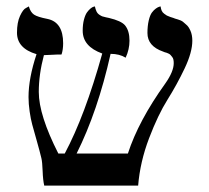

<svg xmlns="http://www.w3.org/2000/svg" viewBox="-20 -579 652 599"><path d="M580 -452Q580 -416 556 -365.5Q532 -315 502.5 -268Q473 -221 445 -147.5Q417 -74 411 0H118Q114 -17 113 -45.5Q112 -74 109 -86Q104 -107 94.5 -140.5Q85 -174 80.5 -190.5Q76 -207 72.5 -231Q69 -255 69 -276Q69 -335 94 -410Q33 -428 33 -477Q33 -509 42.5 -529.5Q52 -550 61 -554L70 -559Q75 -541 86 -533.5Q97 -526 128 -520Q177 -510 177 -444Q177 -424 172 -409Q157 -409 140.5 -408Q124 -407 117 -407Q101 -347 101 -292Q101 -220 162 -100H182Q245 -218 299 -412Q238 -434 238 -483Q238 -503 242 -518Q246 -533 251.5 -540.5Q257 -548 262.5 -552.5Q268 -557 272 -558L276 -559Q278 -550 281 -543.5Q284 -537 290 -533Q296 -529 299 -528Q302 -527 310.5 -525Q319 -523 320 -523Q358 -514 370 -500Q384 -483 384 -452Q384 -425 372 -399Q353 -411 325 -411Q285 -232 219 -100H379Q412 -202 496 -319Q522 -356 522 -382Q522 -388 521 -393Q520 -398 517 -401.5Q514 -405 512 -407.5Q510 -410 505.5 -412Q501 -414 499.5 -414.5Q498 -415 494 -416L489 -418Q440 -435 440 -476Q440 -498 444 -515Q448 -532 454 -540Q460 -548 466.5 -552.5Q473 -557 477 -558L481 -559Q482 -551 484.5 -545.5Q487 -540 492.5 -536Q498 -532 500.5 -530.5Q503 -529 511.5 -526Q520 -523 521 -523L526 -521Q532 -519 534.5 -518.5Q537 -518 543 -515.5Q549 -513 552 -510Q555 -507 560 -503Q565 -499 568 -494.5Q571 -490 574 -483.5Q577 -477 578.5 -469Q580 -461 580 -452Z"/></svg>

Font: Linux Libertine Initials O
Style: Initials
Weight: 400
Designer: Philipp H. Poll
Foundry: Philipp H. Poll
Version: Version 5.0.6